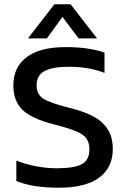

<svg xmlns="http://www.w3.org/2000/svg" viewBox="-20 -876 595 906"><path d="M111.8 -694.8 236.8 -856H313L438 -694.8H351.1L274.9 -795.9L201.2 -694.8ZM57.1 -22V-118.2Q150.9 -82 248 -82Q329.6 -82 365.7 -101.1Q401.9 -120.1 401.9 -171.9Q401.9 -191.9 396 -206.5Q390.1 -221.2 379.2 -232.2Q368.2 -243.2 346.2 -253.2Q324.2 -263.2 298.6 -271.2Q272.9 -279.3 231 -290Q127.4 -316.9 85.2 -358.4Q43 -399.9 43 -473.1Q43 -559.1 106 -606.4Q168.9 -653.8 290 -653.8Q398.4 -653.8 473.1 -627.9V-532.2Q397.9 -561 305.2 -561Q229 -561 190.9 -541Q152.8 -521 152.8 -473.1Q152.8 -430.7 184.3 -410.4Q215.8 -390.1 311 -366.2Q369.6 -351.6 409.2 -332.3Q448.7 -313 471.2 -288.1Q493.7 -263.2 502.9 -235.6Q512.2 -208 512.2 -171.9Q512.2 -85.4 447.8 -37.8Q383.3 9.8 257.8 9.8Q132.3 9.8 57.1 -22Z"/></svg>

Font: Kanit
Style: Regular
Weight: 400
Designer: Katatrad Team
Foundry: CadsonDemak
Version: Version 1.000;PS 001.000;hotconv 1.0.88;makeotf.lib2.5.64775